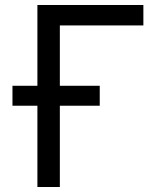

<svg xmlns="http://www.w3.org/2000/svg" viewBox="-20 -750 640 770"><path d="M130 0V-326H30V-406H130V-730H555V-648H220V-406H380V-326H220V0Z"/></svg>

Font: JetBrains Mono NL
Style: Regular
Weight: 400
Monospace: yes
Designer: Philipp Nurullin, Konstantin Bulenkov
Foundry: JetBrains
Version: Version 2.305; ttfautohint (v1.8.4.7-5d5b)